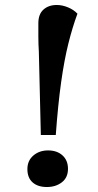

<svg xmlns="http://www.w3.org/2000/svg" viewBox="-20 -736 393 771"><path d="M136 -528Q134 -560 134 -589Q134 -618 134 -643Q134 -679 154.5 -697.5Q175 -716 208 -716Q230 -716 253 -706.5Q276 -697 291 -681Q271 -627 254.5 -561Q238 -495 225.5 -406Q213 -317 204 -194H144ZM90 -57Q90 -91 114 -111.5Q138 -132 173 -132Q209 -132 231 -112Q253 -92 253 -58Q253 -23 228.5 -4Q204 15 168 15Q132 15 111 -3.5Q90 -22 90 -57Z"/></svg>

Font: Literata 12pt SemiBold
Style: Italic
Weight: 600
Italic angle: -2°
Designer: Latin by Veronika Burian and Jose Scaglione. Greek by Irene Vlachou. Cyrillic by Vera Evstafieva
Foundry: TypeTogether
Version: Version 3.002